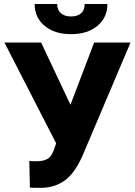

<svg xmlns="http://www.w3.org/2000/svg" viewBox="-20 -922 672 953"><path d="M329.6 -402.3V-401.9L447.3 -710.9H627.9L388.7 -147Q350.1 -61.5 302 -26.6Q253.9 8.3 189.5 10.3H154.8L128.4 9.3L125.5 -123.5Q131.3 -121.6 159.7 -121.6Q198.7 -121.6 218.5 -135Q238.3 -148.4 250.5 -187L258.8 -210.4L2 -710.9H184.1ZM513.2 -902.3Q513.2 -835.4 463.9 -793.9Q414.6 -752.4 332.5 -752.4Q250.5 -752.4 201.2 -793.9Q151.9 -835.4 151.9 -902.3H263.7Q263.7 -873 282 -856.7Q300.3 -840.3 332.5 -840.3Q364.7 -840.3 382.6 -856.2Q400.4 -872.1 400.4 -902.3Z"/></svg>

Font: Roboto Black
Style: Regular
Weight: 900
Designer: Google
Version: Version 2.134; 2016